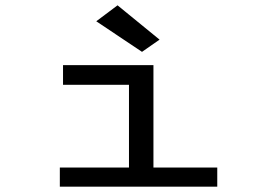

<svg xmlns="http://www.w3.org/2000/svg" viewBox="-20 -702 1040 722"><path d="M205 0V-72H465V-383H217V-457H557V-72H797V0ZM514 -507 342 -622 422 -682 580 -553Z"/></svg>

Font: Inconsolata UltraExpanded
Style: Regular
Weight: 400
Width: 9
Monospace: yes
Designer: Raph Levien, Cyreal, Brenton Simpson
Foundry: Raph Levien, Cyreal, Google
Version: Version 3.000; ttfautohint (v1.8.2.53-6de2)